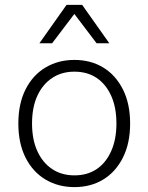

<svg xmlns="http://www.w3.org/2000/svg" viewBox="-20 -755 607 785"><path d="M284 -510Q351 -510 402 -479Q453 -448 482.5 -389.5Q512 -331 512 -250Q512 -169 482.5 -110.5Q453 -52 402 -21Q351 10 284 10Q218 10 166 -21Q114 -52 84.5 -110.5Q55 -169 55 -250Q55 -331 84.5 -389.5Q114 -448 166 -479Q218 -510 284 -510ZM284 -462Q232 -462 193 -436Q154 -410 132.5 -363Q111 -316 111 -250Q111 -185 132.5 -137.5Q154 -90 193 -64Q232 -38 284 -38Q337 -38 375 -63.5Q413 -89 434.5 -137Q456 -185 456 -250Q456 -316 434.5 -363.5Q413 -411 375 -436.5Q337 -462 284 -462ZM427 -578H375L284 -698L193 -578H141L252 -735H316Z"/></svg>

Font: Kantumruy Pro Light
Style: Regular
Weight: 300
Version: Version 1.002